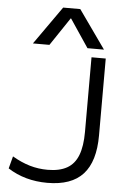

<svg xmlns="http://www.w3.org/2000/svg" viewBox="-65 -1046 736 1102"><g transform="rotate(5 303.5 -495.0)"><path d="M250 10Q120.7 10 22.3 -53.3L41 -124.1Q92.7 -93.7 142.3 -79.2Q192 -64.7 245.3 -64.7Q313.6 -64.7 356.8 -89.1Q399.9 -113.4 420.1 -165.4Q440.3 -217.4 440.3 -300V-730H522.3V-286.7Q522.3 -136.7 455.5 -63.3Q388.7 10 250 10ZM98.3 -780 253.3 -1000H352L507.7 -780H412.6L304 -941.9H302L193.4 -780Z"/></g></svg>

Font: M PLUS 2 Thin
Style: Regular
Weight: 100
Designer: Coji Morishita
Foundry: UNDERFOREST DESIGN
Version: Version 1.001